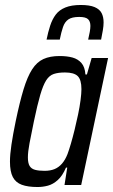

<svg xmlns="http://www.w3.org/2000/svg" viewBox="-20 -743 454 771"><path d="M131 8Q92 8 67.5 -1Q43 -10 31.5 -32Q20 -54 20 -94Q20 -122 26 -162.5Q32 -203 43 -256Q59 -333 74.5 -384Q90 -435 109 -464.5Q128 -494 154.5 -506Q181 -518 219 -518Q249 -518 271 -512Q293 -506 307 -490Q321 -474 323 -444H329L348 -510H414L306 0H239L250 -70H245Q231 -37 212 -20Q193 -3 172.5 2.5Q152 8 131 8ZM159 -57Q182 -57 199 -64Q216 -71 229 -86Q242 -101 251 -124Q257 -140 264.5 -165.5Q272 -191 279.5 -221.5Q287 -252 293.5 -283Q300 -314 303.5 -341Q307 -368 307 -385Q307 -423 292 -437.5Q277 -452 241 -452Q214 -452 196 -446Q178 -440 165.5 -420.5Q153 -401 141.5 -361.5Q130 -322 116 -255Q105 -202 98.5 -167.5Q92 -133 92 -111Q92 -88 99 -76.5Q106 -65 121 -61Q136 -57 159 -57ZM167 -584Q173 -614 181.5 -640Q190 -666 204 -684.5Q218 -703 242.5 -713Q267 -723 304 -723Q340 -723 360 -714.5Q380 -706 388 -690.5Q396 -675 396 -653Q396 -639 393 -621.5Q390 -604 386 -584H334Q338 -601 340.5 -615Q343 -629 343 -639Q343 -657 333.5 -666Q324 -675 298 -675Q269 -675 254.5 -665Q240 -655 233 -634.5Q226 -614 220 -584Z"/></svg>

Font: Saira Condensed
Style: Italic
Weight: 400
Width: 3
Italic angle: -12°
Designer: Hector Gatti with collaboration of the Omnibus-Type team
Foundry: Omnibus-Type
Version: Version 1.100